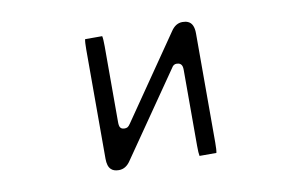

<svg xmlns="http://www.w3.org/2000/svg" viewBox="-59 -595 1118 712"><g transform="rotate(-10 500.0 -239.0)"><path d="M296.9 -488.8Q294.4 -478 294.4 -450.2V-39.1Q294.4 -10.7 306.6 1Q316.4 11.2 336.4 11.2Q362.8 11.2 380.4 -15.6L594.7 -325.7Q598.1 -331.5 600.1 -333.5Q603 -336.4 604.5 -337.4Q609.4 -340.3 614.7 -340.3Q632.8 -340.3 636.2 -324.2Q637.2 -319.3 637.2 -312.5V-27.3Q637.2 0.5 639.6 11.2H703.1Q705.6 0.5 705.6 -27.3V-438.5Q705.6 -475.6 684.1 -484.9Q675.8 -488.8 663.1 -488.8Q637.2 -488.8 619.6 -461.9L405.8 -151.4Q399.9 -142.6 395.3 -139.9Q390.6 -137.2 383.8 -137.2Q367.2 -137.2 364.7 -152.8Q363.8 -157.2 363.8 -164.1V-450.2Q363.8 -478 361.3 -488.8Z"/></g></svg>

Font: YuPearl-ExtraLight
Style: ExtraLight
Weight: 200
Designer: Max Yao
Foundry: Max-Everyday
Version: Version 1.011; ttfautohint (v1.8.3)